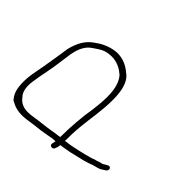

<svg xmlns="http://www.w3.org/2000/svg" viewBox="-186 -895 1135 1135"><g transform="rotate(-45 381.0 -327.5)"><path d="M-3 -278C6 -274 14 -272 27 -271C29 -259 30 -248 32 -237L39 -199L55 -132C58 -121 59 -111 62 -103C65 -92 71 -77 73 -68L79 -53C81 -44 87 -25 89 -16C91 -9 94 -1 102 10L111 24C125 46 154 32 140 10L132 -4C128 -10 125 -14 125 -16C123 -25 117 -48 113 -56C112 -61 111 -66 109 -71L103 -87C101 -92 100 -98 98 -106C96 -114 93 -122 91 -132L83 -164C81 -174 79 -186 76 -198C70 -222 67 -246 64 -269H70C97 -269 143 -268 184 -264C270 -256 342 -240 437 -240C527 -240 574 -262 597 -289C623 -319 646 -354 650 -400C655 -444 636 -498 613 -534L598 -556C567 -602 522 -627 457 -643C395 -651 348 -660 291 -669C234 -678 188 -693 120 -690C64 -687 41 -673 18 -654L10 -638C-8 -605 -14 -564 -5 -508C0 -476 4 -447 7 -415L15 -367C19 -347 23 -326 23 -307C11 -309 8 -310 -1 -312C-23 -316 -26 -282 -3 -278ZM60 -305C60 -309 59 -313 58 -318C57 -333 54 -349 51 -365C43 -411 40 -458 32 -504C25 -553 27 -586 53 -616L70 -631C88 -648 120 -660 177 -652C213 -647 242 -641 278 -634C336 -622 389 -617 448 -608C508 -597 545 -577 568 -541L583 -519C588 -512 591 -506 594 -501C611 -474 614 -436 612 -412C607 -371 590 -342 567 -316C540 -293 498 -276 426 -276C384 -276 352 -280 317 -284C235 -298 142 -305 62 -305Z"/></g></svg>

Font: Stray Cat
Style: SuExtOpObl
Weight: 400
Version: Version 1.0